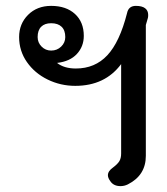

<svg xmlns="http://www.w3.org/2000/svg" viewBox="-20 -623 569 653"><path d="M390 10Q366 10 355 -7Q347 -18 347 -27Q347 -41 364 -53Q380 -65 386 -75Q392 -85 392 -101V-405Q337 -331 236 -331Q186 -331 142 -352.5Q98 -374 71.5 -412Q45 -450 45 -497Q45 -542 75.5 -572.5Q106 -603 154 -603Q205 -603 235 -575.5Q265 -548 265 -501Q265 -465 241.5 -439.5Q218 -414 174 -409Q198 -390 238 -390Q303 -390 345 -435Q387 -480 412 -578Q417 -603 442 -603Q463 -603 473.5 -595Q484 -587 484 -572Q484 -566 483 -562L476 -538V-93Q476 -27 415 4Q403 10 390 10ZM202 -497Q202 -520 189.5 -532Q177 -544 154 -544Q132 -544 120 -532Q108 -520 108 -497Q108 -478 121.5 -464.5Q135 -451 154 -451Q174 -451 188 -464.5Q202 -478 202 -497Z"/></svg>

Font: Niramit
Style: Regular
Weight: 400
Version: Version 1.000; ttfautohint (v1.6)